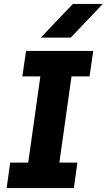

<svg xmlns="http://www.w3.org/2000/svg" viewBox="-20 -960 545 980"><path d="M14 0 32 -130H124L186 -570H94L113 -700H456L437 -570H345L283 -130H375L357 0ZM188 -768 352 -940H505L341 -768Z"/></svg>

Font: Finlandica
Style: Italic
Weight: 400
Italic angle: -8°
Designer: Niklas Ekholm, Juho Hiilivirta, Jaakko Suomalainen
Foundry: Helsinki Type Studio
Version: Version 1.064